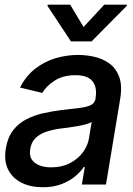

<svg xmlns="http://www.w3.org/2000/svg" viewBox="-20 -787 568 819"><path d="M162.1 11.7Q110.4 11.7 71.8 -7.6Q33.2 -26.9 14.6 -64Q-3.9 -101.1 4.9 -154.3Q12.7 -200.7 35.4 -230.5Q58.1 -260.3 91.3 -277.6Q124.5 -294.9 163.1 -303.7Q201.7 -312.5 241.2 -317.4Q291 -322.8 322 -326.9Q353 -331.1 368.7 -339.4Q384.3 -347.7 387.7 -366.7V-369.1Q395 -415.5 374.3 -440.9Q353.5 -466.3 302.2 -466.3Q249 -466.3 213.1 -443.1Q177.2 -419.9 160.2 -390.6L65.4 -413.6Q90.8 -463.4 130.1 -493.9Q169.4 -524.4 216.8 -538.6Q264.2 -552.7 313 -552.7Q345.7 -552.7 380.9 -545.2Q416 -537.6 445.1 -517.3Q474.1 -497.1 488.3 -459.5Q502.4 -421.9 492.2 -362.3L432.1 0H329.1L341.8 -74.7H337.4Q324.2 -54.7 300.3 -34.7Q276.4 -14.6 241.9 -1.5Q207.5 11.7 162.1 11.7ZM198.7 -73.2Q243.2 -73.2 277.3 -90.6Q311.5 -107.9 332.8 -136.2Q354 -164.6 359.4 -196.3L371.1 -267.1Q364.3 -261.7 347.4 -257.1Q330.6 -252.4 309.6 -248.8Q288.6 -245.1 268.3 -242.4Q248 -239.7 235.4 -238.3Q204.1 -233.9 177 -224.9Q149.9 -215.8 131.8 -198.5Q113.8 -181.2 109.4 -152.8Q102.1 -113.3 127.7 -93.3Q153.3 -73.2 198.7 -73.2ZM279.3 -767.1 336.4 -671.9 424.8 -767.1H521.5L520.5 -761.7L370.6 -610.4H282.7L182.6 -761.7L183.6 -767.1Z"/></svg>

Font: Inter Tight Medium
Style: Italic
Weight: 500
Italic angle: -9.39999°
Designer: Rasmus Andersson
Foundry: rsms
Version: Version 3.004